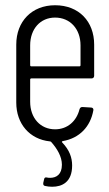

<svg xmlns="http://www.w3.org/2000/svg" viewBox="-20 -532 417 732"><path d="M339 -243V-362C339 -450 281 -512 190 -512C101 -512 42 -450 42 -362V-141C42 -60 93 -1 170 7C172 7 174 8 175 9C198 35 216 65 216 96C216 133 195 146 171 146C168 146 164 146 160 145C153 143 149 145 148 152L145 165C144 172 146 176 152 177C160 179 170 180 179 180C216 180 255 163 255 99C255 69 245 40 217 11C215 9 216 7 219 6C283 -5 325 -49 336 -112C337 -118 333 -122 327 -122L294 -124C288 -124 285 -121 283 -115C272 -71 238 -39 190 -39C134 -39 95 -82 95 -144V-229C95 -231 97 -233 99 -233H329C335 -233 339 -237 339 -243ZM190 -465C247 -465 287 -422 287 -359V-283C287 -281 285 -279 283 -279H99C97 -279 95 -281 95 -283V-359C95 -422 134 -465 190 -465Z"/></svg>

Font: Barlow Condensed Light
Style: Regular
Weight: 300
Width: 3
Designer: Jeremy Tribby
Foundry: Tribby Type
Version: Version 1.422;hotconv 1.0.109;makeotfexe 2.5.65596